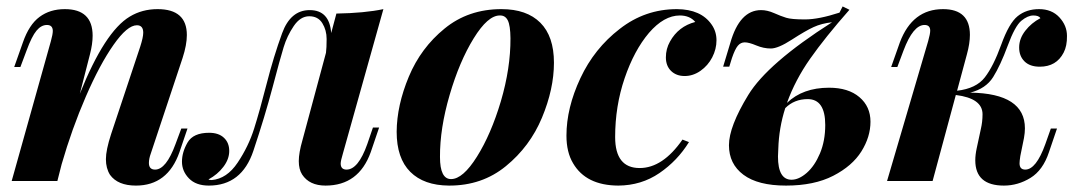

<svg xmlns="http://www.w3.org/2000/svg" viewBox="-20 -559 3343 593"><path d="M399.9 14.2Q343.8 14.2 319.8 -19Q307.1 -39.1 307.1 -67.4Q307.1 -95.7 323.2 -145L413.1 -415Q422.4 -443.8 422.4 -458Q422.4 -481 402.8 -481Q373 -481 330.6 -420.4Q288.1 -359.9 245.1 -260.7Q202.1 -161.6 170.4 -51.8L157.2 0H16.1L137.2 -432.1Q143.1 -453.1 143.1 -463.9Q142.6 -481.9 125 -481.9Q107.4 -481.9 92.8 -464.4Q78.1 -446.8 62 -402.8L43 -352.1H23.9L50.8 -428.2Q69.8 -482.9 102.1 -506.8Q134.3 -530.8 180.2 -530.8Q266.1 -530.8 266.1 -448.7Q266.1 -423.3 257.8 -391.1L226.6 -269.5Q303.7 -461.9 380.9 -507.8Q418.9 -530.8 466.8 -530.8Q557.1 -530.8 557.1 -450.7Q557.1 -420.4 543.9 -379.9L445.8 -85Q439.9 -68.8 439.9 -55.7Q439.9 -35.2 459 -35.2Q493.2 -35.2 522 -113.8L540 -162.1H559.1L534.2 -88.9Q498 14.2 399.9 14.2Z M914.1 -126 986.8 -396Q988.8 -411.1 988.8 -438.5Q988.8 -465.8 975.6 -487.3Q962.4 -508.8 935.1 -508.8Q907.7 -508.8 887.2 -478.5Q866.7 -448.2 856 -413.1Q845.2 -377.9 821.8 -289.1Q798.3 -200.2 762.5 -93Q726.6 14.2 625 14.2Q585 14.2 563.5 -8.1Q542 -30.3 542 -59.6Q542 -88.9 559.3 -118.9Q576.7 -148.9 626 -148.9Q655.3 -148.9 671.6 -133.5Q688 -118.2 688 -92.8Q688 -67.4 669.9 -43.7Q651.9 -20 624 -4.9Q626 -2.9 633.8 -2.9Q680.7 -6.8 714.1 -56.9Q747.6 -106.9 764.9 -161.9Q782.2 -216.8 803.7 -300.8Q825.2 -384.8 851.3 -456.3Q877.4 -527.8 936.5 -527.8Q997.6 -527.8 1002.9 -457L1019 -517.1Q1106.4 -518.6 1164.1 -530.8L1039.1 -85Q1032.2 -62.5 1032.2 -53.2Q1032.7 -35.2 1050.3 -35.2Q1086.4 -35.2 1114.3 -113.8L1131.8 -165H1150.9L1125 -88.9Q1087.9 14.2 985.4 14.2Q935.5 14.2 913.1 -20Q902.8 -36.1 902.8 -61.5Q902.8 -86.9 914.1 -126Z M1338.9 -74.2Q1338.9 -5.9 1373 -5.9Q1409.7 -5.9 1453.1 -75.2Q1496.6 -144.5 1526.9 -246.1Q1557.1 -348.6 1556.6 -440.9Q1556.2 -480.5 1548.3 -496.1Q1540.5 -511.7 1523.9 -511.2Q1486.8 -511.7 1442.9 -440.4Q1398.9 -369.1 1368.7 -265.6Q1338.4 -162.1 1338.9 -74.2ZM1528.8 -530.8Q1606.9 -530.8 1648.9 -488.8Q1690.9 -446.8 1690.9 -365.2Q1690.9 -284.2 1653.8 -195.3Q1616.7 -106.4 1542.5 -45.9Q1468.8 14.6 1366.7 14.2Q1289.1 13.7 1247.1 -28.3Q1205.1 -70.3 1205.1 -151.9Q1205.6 -233.4 1242.7 -322.3Q1279.8 -411.1 1353 -470.7Q1426.3 -530.8 1528.8 -530.8Z M1889.6 14.2Q1790 13.7 1750 -54.7Q1729.5 -88.9 1729.5 -140.1Q1729.5 -225.6 1772.5 -317.4Q1815.4 -409.2 1894 -469.7Q1972.2 -530.8 2070.8 -530.8Q2145 -530.3 2177.7 -483.4Q2192.9 -461.9 2192.9 -434.6Q2192.9 -407.2 2179.7 -381.8Q2166.5 -356.4 2143.6 -340.3Q2120.6 -324.2 2094.7 -324.2Q2068.8 -324.2 2052.7 -339.8Q2036.6 -355.5 2036.6 -381.8Q2036.6 -408.2 2049.3 -430.7Q2075.2 -477.5 2127.4 -491.2Q2110.4 -511.2 2079.6 -511.2Q2030.8 -511.2 1984.4 -457.5Q1938.5 -403.3 1909.2 -317.4Q1879.9 -231.4 1879.9 -135.7Q1879.9 -40 1955.6 -40Q2026.9 -40 2087.9 -127.9L2107.9 -120.1Q2072.3 -62.5 2016.6 -24.4Q1960.9 13.7 1889.6 14.2Z M2528.8 -172.9Q2528.8 -252.9 2474.6 -252.9Q2433.1 -252.9 2405.3 -225.1Q2385.7 -164.1 2383.8 -99.1Q2382.8 -85.4 2382.8 -75.7Q2382.8 -3.9 2424.8 -3.9Q2447.3 -3.9 2471.7 -25.1Q2496.1 -46.4 2512.5 -85.2Q2528.8 -124 2528.8 -172.9ZM2540.5 -288.1Q2600.1 -288.1 2634.3 -259Q2668.5 -230 2668.5 -183.1Q2668.5 -136.2 2640.4 -91.3Q2612.3 -46.4 2553.5 -16.1Q2494.6 14.2 2407.7 14.2Q2320.8 14.2 2276.1 -19.3Q2231.4 -52.7 2231.4 -110.4Q2231.4 -168 2291 -265.6Q2350.6 -363.3 2549.8 -490.2Q2517.6 -486.8 2492.7 -475.3Q2467.8 -463.9 2425.5 -436.5Q2383.3 -409.2 2360.8 -409.2Q2338.4 -409.2 2315.7 -418.7Q2293 -428.2 2280.3 -428.2Q2267.6 -428.2 2258.8 -417.7Q2250 -407.2 2240.7 -379.9L2232.4 -353H2213.4L2235.4 -425.8Q2264.2 -527.8 2330.6 -527.8Q2349.6 -527.8 2370.6 -518.6Q2391.6 -509.3 2408 -504.2Q2424.3 -499 2466.3 -499Q2508.3 -499 2572.8 -520L2582.5 -539.1L2603.5 -528.8Q2528.3 -443.4 2482.2 -377.7Q2436 -312 2410.6 -241.2Q2459.5 -288.1 2540.5 -288.1Z M3128.9 -54.7Q3128.9 -35.2 3146.5 -35.2Q3180.2 -35.2 3208.5 -113.8L3225.6 -162.1H3244.6L3219.7 -88.9Q3201.2 -33.2 3162.6 -9.5Q3124 14.2 3080.6 14.2Q2992.2 14.2 2992.2 -64Q2992.2 -80.6 2996.6 -101.1L3009.3 -160.2Q3014.6 -182.6 3014.6 -206.1Q3014.6 -255.4 2932.1 -265.6L2860.4 0H2719.7L2846.7 -432.1Q2853 -454.6 2853 -464.4Q2853 -481.9 2835.4 -481.9Q2800.3 -481.9 2770.5 -402.8L2751.5 -352.1H2732.4L2759.3 -428.2Q2797.9 -530.8 2892.6 -530.8Q2975.6 -530.8 2975.6 -451.2Q2975.6 -424.8 2966.3 -391.1L2936 -278.8Q2995.1 -285.6 3021.7 -320.1Q3048.3 -354.5 3072.3 -420.9Q3096.2 -487.3 3123 -509Q3149.9 -530.8 3189.2 -530.8Q3228.5 -530.8 3252 -505.4Q3275.4 -480 3275.4 -448.2Q3275.9 -417 3265.1 -396.5Q3242.7 -353 3191.4 -353Q3160.6 -353 3144 -369.6Q3127.4 -386.2 3127.7 -413.1Q3127.9 -439.9 3146.7 -464.1Q3165.5 -488.3 3193.4 -502.9Q3188.5 -511.2 3171.4 -511.2Q3154.3 -511.2 3134.5 -494.9Q3114.7 -478.5 3092.3 -417.7Q3069.8 -356.9 3047.4 -321Q3024.9 -285.2 2976.6 -272.9Q3145.5 -270.5 3145.5 -162.6Q3145.5 -148.9 3142.6 -132.8L3131.3 -77.1Q3128.9 -61.5 3128.9 -54.7Z"/></svg>

Font: PlayfairDisplay-BoldItalic
Style: Bold Italic
Weight: 700
Italic angle: -14.9847°
Designer: Claus Eggers Sørensen
Foundry: Claus Eggers Sørensen
Version: Version 1.002;PS 001.002;hotconv 1.0.70;makeotf.lib2.5.58329